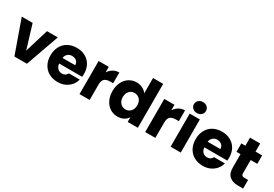

<svg xmlns="http://www.w3.org/2000/svg" viewBox="45 -1798 4005 2802"><g transform="rotate(30 2047.0 -396.5)"><path d="M192 -558C192 -558 9 -558 9 -558C9 -558 207 0 207 0C207 0 418 0 418 0C418 0 616 -558 616 -558C616 -558 434 -558 434 -558C434 -558 313 -160 313 -160C313 -160 192 -558 192 -558Z M1214 -288C1214 -288 1214 -288 1214 -288C1214 -344 1202 -393 1179 -435C1155 -477 1122 -509 1080 -532C1038 -555 990 -566 936 -566C936 -566 936 -566 936 -566C881 -566 832 -554 789 -531C746 -508 713 -474 690 -431C666 -388 654 -337 654 -279C654 -279 654 -279 654 -279C654 -221 666 -170 690 -127C714 -84 747 -50 790 -27C833 -4 881 8 936 8C936 8 936 8 936 8C981 8 1022 0 1059 -17C1096 -34 1126 -57 1151 -86C1175 -115 1192 -148 1201 -185C1201 -185 1019 -185 1019 -185C1019 -185 1019 -185 1019 -185C1002 -149 973 -131 930 -131C930 -131 930 -131 930 -131C901 -131 877 -140 858 -159C838 -177 827 -203 824 -238C824 -238 1211 -238 1211 -238C1211 -238 1211 -238 1211 -238C1213 -255 1214 -272 1214 -288ZM825 -333C825 -333 825 -333 825 -333C830 -364 842 -387 862 -404C881 -421 905 -429 934 -429C934 -429 934 -429 934 -429C964 -429 989 -420 1009 -403C1029 -386 1039 -362 1039 -333C1039 -333 825 -333 825 -333Z M1475 -465C1475 -465 1475 -558 1475 -558C1475 -558 1304 -558 1304 -558C1304 -558 1304 0 1304 0C1304 0 1475 0 1475 0C1475 0 1475 -259 1475 -259C1475 -259 1475 -259 1475 -259C1475 -305 1486 -337 1507 -356C1528 -374 1560 -383 1603 -383C1603 -383 1650 -383 1650 -383C1650 -383 1650 -564 1650 -564C1650 -564 1650 -564 1650 -564C1613 -564 1580 -555 1550 -538C1520 -520 1495 -496 1475 -465Z M1698 -280C1698 -280 1698 -280 1698 -280C1698 -223 1709 -172 1731 -129C1752 -85 1782 -51 1819 -28C1856 -4 1898 8 1944 8C1944 8 1944 8 1944 8C1983 8 2018 0 2048 -16C2077 -32 2100 -53 2116 -80C2116 -80 2116 0 2116 0C2116 0 2287 0 2287 0C2287 0 2287 -740 2287 -740C2287 -740 2116 -740 2116 -740C2116 -740 2116 -481 2116 -481C2116 -481 2116 -481 2116 -481C2099 -507 2075 -528 2045 -543C2014 -558 1981 -566 1944 -566C1944 -566 1944 -566 1944 -566C1898 -566 1856 -554 1819 -531C1782 -508 1752 -474 1731 -431C1709 -388 1698 -337 1698 -280ZM2116 -279C2116 -279 2116 -279 2116 -279C2116 -236 2104 -203 2081 -178C2057 -153 2028 -141 1994 -141C1994 -141 1994 -141 1994 -141C1960 -141 1931 -154 1908 -179C1884 -204 1872 -237 1872 -280C1872 -280 1872 -280 1872 -280C1872 -323 1884 -356 1908 -381C1931 -405 1960 -417 1994 -417C1994 -417 1994 -417 1994 -417C2028 -417 2057 -405 2081 -380C2104 -355 2116 -322 2116 -279Z M2582 -465C2582 -465 2582 -558 2582 -558C2582 -558 2411 -558 2411 -558C2411 -558 2411 0 2411 0C2411 0 2582 0 2582 0C2582 0 2582 -259 2582 -259C2582 -259 2582 -259 2582 -259C2582 -305 2593 -337 2614 -356C2635 -374 2667 -383 2710 -383C2710 -383 2757 -383 2757 -383C2757 -383 2757 -564 2757 -564C2757 -564 2757 -564 2757 -564C2720 -564 2687 -555 2657 -538C2627 -520 2602 -496 2582 -465Z M2925 -616C2925 -616 2925 -616 2925 -616C2954 -616 2979 -625 2998 -643C3017 -660 3026 -682 3026 -708C3026 -708 3026 -708 3026 -708C3026 -735 3017 -757 2998 -775C2979 -792 2954 -801 2925 -801C2925 -801 2925 -801 2925 -801C2895 -801 2871 -792 2852 -775C2833 -757 2823 -735 2823 -708C2823 -708 2823 -708 2823 -708C2823 -682 2833 -660 2852 -643C2871 -625 2895 -616 2925 -616ZM2839 -558C2839 -558 2839 0 2839 0C2839 0 3010 0 3010 0C3010 0 3010 -558 3010 -558C3010 -558 2839 -558 2839 -558Z M3660 -288C3660 -288 3660 -288 3660 -288C3660 -344 3648 -393 3625 -435C3601 -477 3568 -509 3526 -532C3484 -555 3436 -566 3382 -566C3382 -566 3382 -566 3382 -566C3327 -566 3278 -554 3235 -531C3192 -508 3159 -474 3136 -431C3112 -388 3100 -337 3100 -279C3100 -279 3100 -279 3100 -279C3100 -221 3112 -170 3136 -127C3160 -84 3193 -50 3236 -27C3279 -4 3327 8 3382 8C3382 8 3382 8 3382 8C3427 8 3468 0 3505 -17C3542 -34 3572 -57 3597 -86C3621 -115 3638 -148 3647 -185C3647 -185 3465 -185 3465 -185C3465 -185 3465 -185 3465 -185C3448 -149 3419 -131 3376 -131C3376 -131 3376 -131 3376 -131C3347 -131 3323 -140 3304 -159C3284 -177 3273 -203 3270 -238C3270 -238 3657 -238 3657 -238C3657 -238 3657 -238 3657 -238C3659 -255 3660 -272 3660 -288ZM3271 -333C3271 -333 3271 -333 3271 -333C3276 -364 3288 -387 3308 -404C3327 -421 3351 -429 3380 -429C3380 -429 3380 -429 3380 -429C3410 -429 3435 -420 3455 -403C3475 -386 3485 -362 3485 -333C3485 -333 3271 -333 3271 -333Z M4000 -145C4000 -145 4000 -145 4000 -145C3981 -145 3968 -149 3960 -156C3952 -163 3948 -175 3948 -192C3948 -192 3948 -416 3948 -416C3948 -416 4060 -416 4060 -416C4060 -416 4060 -558 4060 -558C4060 -558 3948 -558 3948 -558C3948 -558 3948 -694 3948 -694C3948 -694 3777 -694 3777 -694C3777 -694 3777 -558 3777 -558C3777 -558 3709 -558 3709 -558C3709 -558 3709 -416 3709 -416C3709 -416 3777 -416 3777 -416C3777 -416 3777 -194 3777 -194C3777 -194 3777 -194 3777 -194C3777 -125 3794 -76 3829 -46C3864 -15 3912 0 3974 0C3974 0 4061 0 4061 0C4061 0 4061 -145 4061 -145C4061 -145 4000 -145 4000 -145Z"/></g></svg>

Font: Girnar Poppins
Style: Bold
Weight: 500
Designer: Ninad Kale (Devanagari), Jonny Pinhorn (Latin)
Foundry: Indian Type Foundry
Version: ""